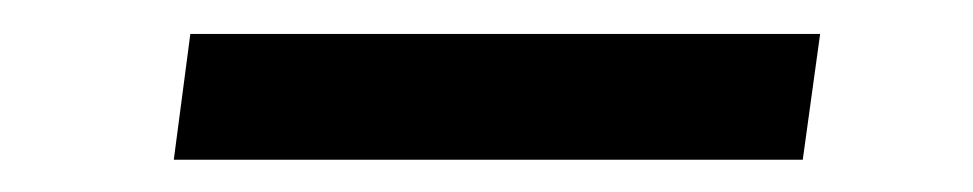

<svg xmlns="http://www.w3.org/2000/svg" viewBox="-20 -380 588 116"><path d="M475.5 -359.5 465 -283.5H85L95 -359.5Z"/></svg>

Font: Merriweather Light 18pt Medium
Style: Italic
Weight: 500
Italic angle: -7.8°
Version: Version 2.101